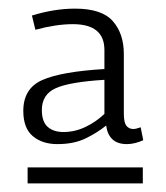

<svg xmlns="http://www.w3.org/2000/svg" viewBox="-20 -698 385 445"><path d="M34 -441Q34 -493 78 -512.5Q122 -532 222 -538V-582Q222 -642 149 -642Q110 -642 62 -629L54 -662Q106 -678 154 -678Q216 -678 241.5 -649Q267 -620 267 -573V-435Q267 -414 273 -406.5Q279 -399 289 -399Q295 -399 306 -403L312 -373Q303 -369 293.5 -366.5Q284 -364 274 -364Q232 -364 226 -407Q205 -390 178 -377Q151 -364 113 -364Q78 -364 56 -382.5Q34 -401 34 -441ZM77 -443Q77 -416 90.5 -404Q104 -392 127 -392Q153 -392 177.5 -403.5Q202 -415 222 -434V-513Q141 -508 109 -493.5Q77 -479 77 -443ZM44 -273V-310H311V-273Z"/></svg>

Font: Georama Light
Style: Regular
Weight: 300
Designer: Jean-Baptiste Levee
Foundry: Production Type
Version: Version 1.000